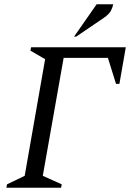

<svg xmlns="http://www.w3.org/2000/svg" viewBox="-20 -882 633 902"><path d="M10 0 13 -16 96 -56 192 -604 123 -644 126 -660H571L541 -488H525L487 -610H279L181 -56L270 -16L267 0ZM328 -710 434 -862H512Q509 -847 501 -831.5Q493 -816 469 -799L338 -710Z"/></svg>

Font: Spectral
Style: Italic
Weight: 400
Italic angle: -10°
Designer: Jean-Baptiste Levee
Foundry: Production Type
Version: Version 2.001